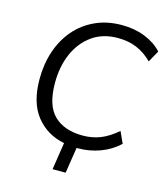

<svg xmlns="http://www.w3.org/2000/svg" viewBox="-126 -811 924 1064"><g transform="rotate(15 336.5 -278.5)"><path d="M276 157 300 1Q199 -19 138 -95.5Q77 -172 77 -307Q77 -394 102 -468Q127 -542 174.5 -597Q222 -652 289.5 -683Q357 -714 442 -714Q515 -714 575 -690Q635 -666 673 -624L636 -558Q595 -599 547 -619Q499 -639 439 -639Q353 -639 292 -596Q231 -553 198 -478.5Q165 -404 165 -309Q165 -179 224 -122.5Q283 -66 388 -66Q443 -66 489.5 -84.5Q536 -103 585 -145L615 -79Q569 -36 508.5 -13.5Q448 9 381 9Q377 9 374 9L351 157Z"/></g></svg>

Font: Nunito Sans
Style: Italic
Weight: 400
Italic angle: -9°
Designer: Vernon Adams
Foundry: Vernon Adams
Version: Version 3.006; ttfautohint (v1.8.3)